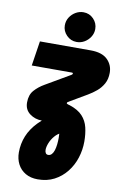

<svg xmlns="http://www.w3.org/2000/svg" viewBox="-119 -1009 826 1291"><g transform="rotate(10 293.5 -364.0)"><path d="M234 216Q185 216 150 195.5Q115 175 96.5 139.5Q78 104 78 59Q78 0 99.5 -53Q121 -106 166.5 -153Q212 -200 284 -241L338 -119Q312 -108 292.5 -85Q273 -62 262.5 -35.5Q252 -9 252 11Q252 24 257.5 33Q263 42 275 42Q289 42 299 31Q309 20 314.5 2Q320 -16 322.5 -38Q325 -60 325 -83Q325 -103 323.5 -122.5Q322 -142 318 -158Q310 -169 293 -172Q276 -175 263 -178H194Q146 -178 110 -205Q74 -232 74 -281Q74 -333 101.5 -364Q129 -395 169 -418L337 -516Q340 -518 342 -520.5Q344 -523 344 -525Q344 -527 342 -529Q340 -531 337 -531H62L88 -700H435Q512 -700 549.5 -663.5Q587 -627 587 -573Q587 -530 569.5 -498.5Q552 -467 525 -444.5Q498 -422 469 -405L343 -331Q341 -330 339.5 -327.5Q338 -325 338 -323Q338 -318 349 -315L360 -312Q418 -293 448 -260.5Q478 -228 488.5 -184Q499 -140 499 -88Q499 -31 481.5 23.5Q464 78 429.5 121.5Q395 165 346 190.5Q297 216 234 216ZM331 -739Q291 -739 262.5 -768Q234 -797 234 -836Q234 -866 249.5 -890.5Q265 -915 290 -929.5Q315 -944 343 -944Q384 -944 412 -915Q440 -886 440 -846Q440 -817 424.5 -792.5Q409 -768 384.5 -753.5Q360 -739 331 -739Z"/></g></svg>

Font: MuseoModerno Thin Black
Style: Italic
Weight: 900
Italic angle: -9°
Version: Version 1.003